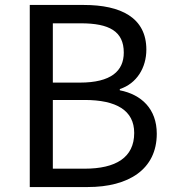

<svg xmlns="http://www.w3.org/2000/svg" viewBox="-20 -754 697 774"><path d="M100 0H334C498 0 612 -71 612 -215C612 -315 550 -373 463 -390V-395C531 -417 570 -481 570 -554C570 -683 467 -734 318 -734H100ZM193 -421V-660H306C420 -660 479 -628 479 -542C479 -468 428 -421 302 -421ZM193 -74V-351H321C449 -351 521 -309 521 -218C521 -119 447 -74 321 -74Z"/></svg>

Font: Microsoft YaHei
Style: Regular
Weight: 400
Designer: Ryoko NISHIZUKA 西塚涼子 (kana, bopomofo & ideographs); Paul D. Hunt (Latin, Greek & Cyrillic); Sandoll Communications 산돌커뮤니
Foundry: Adobe
Version: Version 2.001;hotconv 1.0.111;makeotfexe 2.5.65597